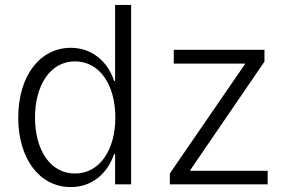

<svg xmlns="http://www.w3.org/2000/svg" viewBox="-20 -748 1167 779"><path d="M267 11C354 11 416 -44 443 -123H447V0H512V-728H447V-420H443C417 -498 354 -554 267 -554C143 -554 54 -441 54 -271C54 -103 141 11 267 11ZM122 -271C122 -402 184 -499 284 -499C385 -499 448 -403 448 -271C448 -142 386 -44 284 -44C183 -44 122 -141 122 -271ZM669 0H1066V-55H752V-58L1053 -498V-546H685V-490H974V-488L669 -44Z"/></svg>

Font: Wafeq Light
Style: Regular
Weight: 300
Designer: Rasmus Andersson & Azza Alameddine
Foundry: Google & TypeTogether
Version: Version 3.000;January 28, 2025;FontCreator 15.0.0.3014 64-bi